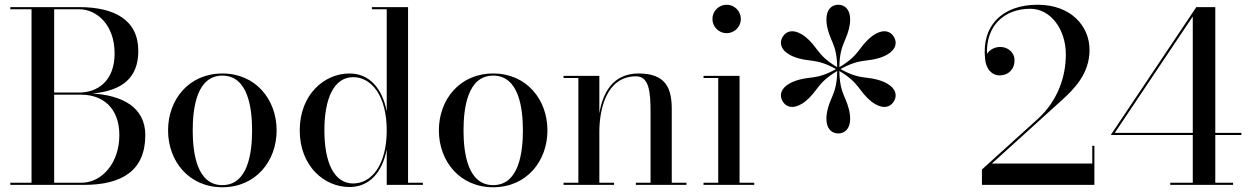

<svg xmlns="http://www.w3.org/2000/svg" viewBox="-20 -780 5266 810"><path d="M333.5 0C494.5 0 593 -60 593 -210C593 -328.5 494.5 -378 370 -385.5C495 -397 563.5 -451 563.5 -565C563.5 -695 464.5 -750 313.5 -750H23.5V-741H113V-9H23.5V0ZM313.5 -741C389.5 -741 463.5 -674 463.5 -555C463.5 -436 389.5 -389.5 313.5 -389.5H208.5V-741ZM323 -380.5C409 -380.5 483.5 -329 483.5 -210C483.5 -91 409 -9 323 -9H208.5V-380.5Z M689 -230C689 -100 777 10 918 10C1059 10 1147 -100 1147 -230C1147 -360 1059 -470 918 -470C777 -470 689 -360 689 -230ZM793 -230C793 -324 810 -461 918 -461C1026.5 -461 1043.5 -324 1043.5 -230C1043.5 -136 1026.5 1 918 1C810 1 793 -136 793 -230Z M1764 -9H1701.5V-750H1549V-741H1611.5V-310C1592.5 -409 1537 -470 1454.5 -470C1347 -470 1244.5 -380 1244.5 -230C1244.5 -80 1347 9 1454.5 9C1537 9 1592.5 -51 1611.5 -149.5V0H1764ZM1611.5 -230C1611.5 -83.5 1547 -6 1470 -6C1388.5 -6 1348.5 -96 1348.5 -230C1348.5 -364 1388.5 -454.5 1470 -454.5C1547 -454.5 1611.5 -376 1611.5 -230Z M1831.5 -230C1831.5 -100 1919.5 10 2060.5 10C2201.5 10 2289.5 -100 2289.5 -230C2289.5 -360 2201.5 -470 2060.5 -470C1919.5 -470 1831.5 -360 1831.5 -230ZM1935.5 -230C1935.5 -324 1952.5 -461 2060.5 -461C2169 -461 2186 -324 2186 -230C2186 -136 2169 1 2060.5 1C1952.5 1 1935.5 -136 1935.5 -230Z M2357.5 -9V0H2570.5V-9H2508.5V-223.5C2508.5 -311.5 2534.5 -458 2663.5 -458C2719 -458 2724.5 -390.5 2724.5 -306.5V-9H2662.5V0H2876V-9H2814V-319C2814 -406 2790.5 -470 2674 -470C2562.5 -470 2522 -384 2508.5 -301.5V-460H2357.5V-451H2420V-9Z M2985.5 -700C2985.5 -667 3012.5 -640 3045.5 -640C3078.5 -640 3105.5 -667 3105.5 -700C3105.5 -733 3078.5 -760 3045.5 -760C3012.5 -760 2985.5 -733 2985.5 -700ZM2948 -9V0H3162V-9H3100V-460H2948V-451H3010V-9Z M3566.5 -278C3566.5 -284 3566.5 -289.5 3565.5 -296.5C3555.5 -369.5 3522.5 -377.5 3521 -480.5C3609.5 -428 3600.5 -395.5 3658.5 -350C3664 -345.5 3669 -343 3674 -340C3708 -320.5 3736.5 -327.5 3751.5 -353C3766.5 -378.5 3758 -407 3724 -426.5C3719 -429.5 3714 -432.5 3707.5 -435C3639 -463 3615.5 -438.5 3526 -488.5C3615.5 -538.5 3639 -514 3707.5 -542C3714 -544.5 3719 -547.5 3724 -550.5C3758 -570 3766.5 -598.5 3751.5 -624C3736.5 -649.5 3708 -656.5 3674 -637C3669 -634 3664 -631.5 3658.5 -627C3600.5 -581.5 3609.5 -549 3521 -496.5C3522.5 -599.5 3555.5 -607.5 3565.5 -680.5C3566.5 -687.5 3566.5 -693 3566.5 -699C3566.5 -738 3546 -760 3516.5 -760C3487 -760 3466.5 -738 3466.5 -699C3466.5 -693 3466.5 -687.5 3467.5 -680.5C3477.5 -607.5 3510.5 -599.5 3512 -496.5C3423.5 -549 3432.5 -581.5 3374.5 -627C3369 -631.5 3364 -634 3359 -637C3325 -656.5 3296.5 -649.5 3281.5 -624C3266.5 -598.5 3275 -570 3309 -550.5C3314 -547.5 3319 -544.5 3325.5 -542C3394 -514 3417.5 -538.5 3507 -488.5C3417.5 -438.5 3394 -463 3325.5 -435C3319 -432.5 3314 -429.5 3309 -426.5C3275 -407 3266.5 -378.5 3281.5 -353C3296.5 -327.5 3325 -320.5 3359 -340C3364 -343 3369 -345.5 3374.5 -350C3432.5 -395.5 3423.5 -428 3512 -480.5C3510.5 -377.5 3477.5 -369.5 3467.5 -296.5C3466.5 -289.5 3466.5 -284 3466.5 -278C3466.5 -239 3487 -217 3516.5 -217C3546 -217 3566.5 -239 3566.5 -278Z M4597 0V-165H4588V-90H4164.5L4457 -355C4512.5 -405 4576.5 -469.5 4576.5 -569.5C4576.5 -669.5 4498.5 -760 4357.5 -760C4208 -760 4120 -671 4136 -530C4140 -490.5 4162.5 -462 4197.5 -462C4232.5 -462 4260 -486 4260 -526C4260 -561 4229.5 -582 4200 -582C4176.5 -582 4154.5 -570 4144 -552.5C4139 -672 4217.5 -743 4326.5 -743C4412.5 -743 4476.5 -656.5 4476.5 -550C4476.5 -456 4442 -354.5 4358.5 -278.5L4122.5 -65V0Z M5182 -9H5107V-210.5H5217V-219.5H5107V-750H5027L4666 -210.5H5012V-9H4917V0H5182ZM4683 -219.5 5012 -710.5V-219.5Z"/></svg>

Font: Bodoni* 24
Style: Regular
Weight: 400
Version: Version 2.3